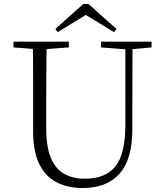

<svg xmlns="http://www.w3.org/2000/svg" viewBox="-20 -933 828 968"><path d="M426 -913 567 -787 555 -771 389 -872H436L271 -771L259 -787L400 -913ZM397 15Q322 15 265.5 -14Q209 -43 178 -106Q147 -169 147 -271V-387Q147 -472 147 -556Q147 -640 145 -723H215Q214 -641 213.5 -557Q213 -473 213 -387V-286Q213 -193 236.5 -137Q260 -81 304 -56.5Q348 -32 407 -32Q513 -32 562.5 -95Q612 -158 612 -303V-723H648L647 -278Q647 -130 583 -57.5Q519 15 397 15ZM48 -694V-723H327V-694L194 -684H175ZM489 -694V-723H744V-694L636 -684H618Z"/></svg>

Font: Noto Serif JP ExtraLight
Style: Regular
Weight: 200
Designer: Ryoko NISHIZUKA  (kana & ideographs); Frank Grießhammer (Latin, Greek & Cyrillic); Wenlong ZHANG  (bopomofo); Sandoll Co
Foundry: Adobe
Version: Version 2.002-H1;hotconv 1.1.0;makeotfexe 2.6.0